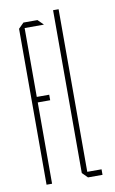

<svg xmlns="http://www.w3.org/2000/svg" viewBox="-84 -776 491 821"><g transform="rotate(-10 161.5 -365.0)"><path d="M74 -353 51 -377H128V-353ZM50 0V-377H51L74 -353V0ZM50 -377V-677L73 -700H74V-377ZM74 -676V-700H134L157 -677V-676ZM230 0 207 -23V-730H231V0ZM231 0V-24H293V0Z"/></g></svg>

Font: Foldit Thin
Style: Regular
Weight: 100
Designer: Sophia Tai
Foundry: Sophia Tai
Version: Version 1.003